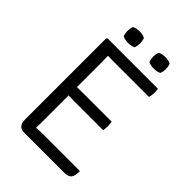

<svg xmlns="http://www.w3.org/2000/svg" viewBox="-241 -939 1044 1044"><g transform="rotate(45 281.0 -417.0)"><path d="M508 -66.5Q508 -27.5 496 -13.8Q484 0 456.5 0H142.5Q122.5 0 110.5 -13.2Q98.5 -26.5 98.5 -50.5V-677L104.5 -683H491.5Q493 -674 493.2 -666.2Q493.5 -658.5 493.5 -652Q493.5 -645.5 492.2 -635.8Q491 -626 488 -617H233Q221 -617 205 -617Q189 -617 172.5 -617.5Q172.5 -598 173 -586.5Q173.5 -575 173.5 -555.5V-378Q190 -378 205.5 -378.2Q221 -378.5 233 -378.5H440Q443 -361.5 443 -346Q443 -330 440 -313H233Q221 -313 205.5 -313.2Q190 -313.5 173.5 -314V-102.5Q173.5 -92.5 173 -83.8Q172.5 -75 172.5 -64.5Q186 -65.5 200.8 -66Q215.5 -66.5 234 -66.5ZM398 -744Q387 -744 375.5 -746.2Q364 -748.5 356 -753Q352 -762.5 350.8 -771.5Q349.5 -780.5 349.5 -788.5Q349.5 -797 350.8 -806Q352 -815 356 -824.5Q364 -829 375.5 -831.2Q387 -833.5 398 -833.5Q408.5 -833.5 420.2 -831.2Q432 -829 439.5 -824.5Q443.5 -815 445 -806Q446.5 -797 446.5 -788.5Q446.5 -780.5 445 -771.5Q443.5 -762.5 439.5 -753Q432 -748.5 420.2 -746.2Q408.5 -744 398 -744ZM200 -744Q189 -744 177.5 -746.2Q166 -748.5 158 -753Q154.5 -762.5 153 -771.5Q151.5 -780.5 151.5 -788.5Q151.5 -797 153 -806Q154.5 -815 158 -824.5Q166 -829 177.5 -831.2Q189 -833.5 200 -833.5Q211 -833.5 222.5 -831.2Q234 -829 242 -824.5Q245.5 -815 247 -806Q248.5 -797 248.5 -788.5Q248.5 -780.5 247 -771.5Q245.5 -762.5 242 -753Q234 -748.5 222.5 -746.2Q211 -744 200 -744Z"/></g></svg>

Font: Signika SC Light
Style: Regular
Weight: 300
Designer: Anna Giedryś
Foundry: Anna Giedryś
Version: Version 2.000; ttfautohint (v1.8.3) -l 8 -r 50 -G 200 -x 9 -